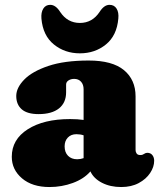

<svg xmlns="http://www.w3.org/2000/svg" viewBox="-20 -740 642 774"><path d="M27.5 -108Q27.5 -178 92 -219Q156.5 -260 262.5 -260Q293.5 -260 317 -256.5V-380Q317 -399 306.8 -410.5Q296.5 -422 279 -422Q266 -422 256.2 -415.8Q246.5 -409.5 246.5 -399V-368Q246.5 -326 217.8 -303Q189 -280 135.5 -280Q90 -280 67.8 -299.2Q45.5 -318.5 45.5 -353Q45.5 -386 77.5 -419Q109.5 -452 174.5 -474Q239.5 -496 337.5 -496Q433 -496 479.8 -457.2Q526.5 -418.5 526.5 -351.5V-135Q526.5 -127.5 530.8 -121.2Q535 -115 545.5 -115Q551.5 -115 555 -116.5Q558.5 -118 561.5 -120Q567.5 -124 573.5 -124Q587 -124 594.2 -114.8Q601.5 -105.5 601.5 -92Q601.5 -67 585.2 -42.5Q569 -18 539.2 -2Q509.5 14 468.5 14Q424.5 14 391 -3.2Q357.5 -20.5 344.5 -49Q318.5 -19 273.8 -2.5Q229 14 179.5 14Q110 14 68.8 -21Q27.5 -56 27.5 -108ZM240.5 -150Q240.5 -126 254.2 -112Q268 -98 291 -98Q304.5 -98 317 -102.5V-194.5Q304 -199 288 -199Q266.5 -199 253.5 -185.5Q240.5 -172 240.5 -150ZM302 -647.5Q352 -647.5 381.5 -692Q399.5 -720.5 421.5 -720.5Q440.5 -720.5 450 -705.2Q459.5 -690 457 -665Q451 -596.5 407 -560.8Q363 -525 302 -525Q241.5 -525 197.2 -560.8Q153 -596.5 147 -665Q145 -690 154.5 -705.2Q164 -720.5 182.5 -720.5Q204.5 -720.5 222.5 -692Q252 -647.5 302 -647.5Z"/></svg>

Font: Fraunces 9pt S100 Black
Style: Regular
Weight: 900
Version: Version 1.000; ttfautohint (v1.8.3)